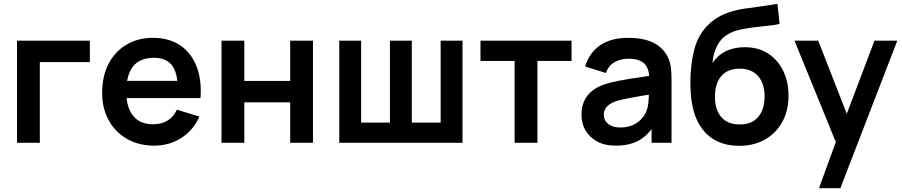

<svg xmlns="http://www.w3.org/2000/svg" viewBox="-20 -755 4768 1015"><path d="M190.5 0H70V-540H455V-427H190.5Z M795.5 15Q714 15 651.5 -20.5Q589 -56.5 554.5 -119.5Q520 -182.5 520 -264Q520 -352.5 554 -418Q588.5 -483.5 649 -519.2Q709.5 -555 788.5 -555Q872 -555 931.5 -516Q990.5 -476.5 1018.8 -404.8Q1047 -333 1040 -236.5H920.5V-280.5Q920 -368.5 889.5 -409Q859 -449.5 793.5 -449.5Q647.5 -449.5 647.5 -270Q647.5 -187.5 683.8 -142.8Q720 -98 788.5 -98Q879 -98 915 -175L1034 -139Q1003 -67 938.8 -26Q874.5 15 795.5 15ZM609.5 -236.5V-327.5H981V-236.5Z M1271.5 0H1151V-540H1271.5V-327H1514V-540H1634.5V0H1514V-214H1271.5Z M2425 0H1773.5V-540H1889V-107H2041.5V-540H2157V-107H2309.5V-540H2425Z M2821 0H2700.5V-433H2520V-540H3001.5V-433H2821Z M3235 15Q3176.5 15 3136 -7.5Q3096 -29.5 3075 -66Q3054 -102.5 3054 -148Q3054 -268 3177 -309.5Q3211 -320.5 3253.5 -328.5Q3281 -334 3311.2 -338.8Q3341.5 -343.5 3387.8 -350Q3434 -356.5 3455.5 -360L3412.5 -335.5Q3413 -392 3387 -418.2Q3361 -444.5 3301.5 -444.5Q3261 -444.5 3228.5 -426.2Q3196 -408 3183.5 -369L3073.5 -403.5Q3094 -474.5 3151.5 -514.8Q3209 -555 3301.5 -555Q3459.5 -555 3509.5 -454.5Q3522.5 -428.5 3526.2 -401.2Q3530 -374 3530 -331.5V0H3424.5V-117L3442 -98Q3405.5 -39 3356.5 -12Q3307.5 15 3235 15ZM3259 -81Q3299 -81 3329 -95.5Q3356 -109 3374 -129.8Q3392 -150.5 3398.5 -170.5Q3410.5 -200 3410.5 -271.5L3447.5 -260.5Q3283 -235 3237.5 -220.5Q3172 -197.5 3172 -149.5Q3172 -118.5 3195.2 -99.8Q3218.5 -81 3259 -81Z M3884.5 16Q3772 14.5 3707 -55.8Q3642 -126 3632 -257Q3626 -338.5 3635.5 -414.2Q3645 -490 3666 -539.5Q3697.5 -610.5 3760.5 -654Q3818 -694 3913.5 -709Q3930.5 -711.5 3992 -719.8Q4053.5 -728 4090 -735L4101 -628.5Q4072.5 -621.5 4014 -616Q3955.5 -610.5 3905.8 -601.2Q3856 -592 3824 -571.5Q3789.5 -550.5 3769.8 -510.2Q3750 -470 3746.5 -422Q3803 -505.5 3917.5 -505.5Q3989.5 -505.5 4041.5 -471.5Q4093 -437.5 4120.8 -379.5Q4148.5 -321.5 4148.5 -249.5Q4148.5 -169 4115 -109.5Q4081.5 -49 4021.8 -16.2Q3962 16.5 3884.5 16ZM3890.5 -97Q3954 -97 3988 -136.5Q4022 -176 4022 -244.5Q4022 -313.5 3987.5 -352.8Q3953 -392 3890.5 -392Q3827 -392 3793.2 -353Q3759.5 -314 3759.5 -244.5Q3759.5 -174 3793.5 -135.5Q3827.5 -97 3890.5 -97Z M4422.5 240H4309.5L4398.5 -4L4180 -540H4305.5L4456.5 -153.5L4603 -540H4723.5Z"/></svg>

Font: Vortex Mix
Style: Bold
Weight: 700
Designer: Mikhail Sharanda
Foundry: Mikhail Sharanda
Version: Version 4.504;Glyphs 3.1.2 (3151)